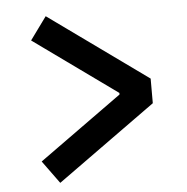

<svg xmlns="http://www.w3.org/2000/svg" viewBox="-49 -703 717 738"><g transform="rotate(-5 310.0 -334.5)"><path d="M154 -12.5 535 -286.5V-381.5L154 -655.5L90 -567.5L410.5 -337V-331L90 -100.5Z"/></g></svg>

Font: Monaspace Argon SemiBold
Style: Regular
Weight: 600
Designer: Riley Cran & the Lettermatic Team
Foundry: Lettermatic
Version: Version 1.000 (Monaspace Argon)